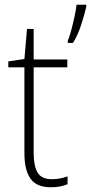

<svg xmlns="http://www.w3.org/2000/svg" viewBox="-20 -780 384 810"><path d="M199 -24Q218 -24 235 -27.5Q252 -31 265 -36V-3Q251 3 234 6.5Q217 10 194 10Q134 10 108.5 -26.5Q83 -63 83 -133V-496H15V-521L83 -531L94 -658H122V-529H264V-496H122V-135Q122 -80 138.5 -52Q155 -24 199 -24ZM344 -752Q337 -719 322 -674Q307 -629 288 -599H266V-608Q272 -621 280 -650.5Q288 -680 294.5 -710.5Q301 -741 303 -760H344Z"/></svg>

Font: Noto Sans Lao Looped SemiCondensed ExtraLight
Style: Regular
Weight: 200
Width: 4
Designer: Mark Frömberg, Ben Mitchell
Foundry: The Fontpad Ltd
Version: Version 1.002; ttfautohint (v1.8.4.7-5d5b)